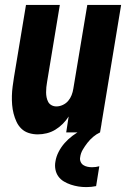

<svg xmlns="http://www.w3.org/2000/svg" viewBox="-20 -540 540 783"><path d="M134 8Q115 8 97.5 2.5Q80 -3 67.5 -15Q55 -27 47.5 -43Q40 -59 35.5 -76.5Q31 -94 29.5 -112.5Q28 -131 28.5 -149.5Q29 -168 31.5 -187Q34 -206 37 -225L86 -520H224L172 -206Q170 -195 169 -184.5Q168 -174 168 -163.5Q168 -153 170 -143Q172 -133 176.5 -124.5Q181 -116 190 -111Q199 -106 210 -106Q223 -106 236 -112Q249 -118 258 -128.5Q267 -139 272 -152Q277 -165 279 -178L336 -520H474L388 0H250L260 -65Q250 -49 236 -35Q222 -21 205.5 -11Q189 -1 170.5 3.5Q152 8 134 8ZM332 223Q315 223 299.5 220.5Q284 218 269 213Q254 208 240.5 200Q227 192 218 179.5Q209 167 206 151Q203 135 206 119Q209 99 219 79.5Q229 60 243.5 43.5Q258 27 276 13.5Q294 0 313 -9.5Q332 -19 352.5 -25.5Q373 -32 394 -35L388 0Q373 7 360 18Q347 29 336.5 42.5Q326 56 317.5 70.5Q309 85 307 101Q305 110 308.5 119Q312 128 319.5 133Q327 138 336.5 140Q346 142 355 142Q363 142 370.5 141Q378 140 385 138L372 219Q362 221 352 222Q342 223 332 223Z"/></svg>

Font: Iosevka SS04 Heavy Oblique
Style: Regular
Weight: 900
Italic angle: -9°
Monospace: yes
Designer: Belleve Invis
Foundry: Belleve Invis
Version: Version 19.0.0; ttfautohint (v1.8.4)